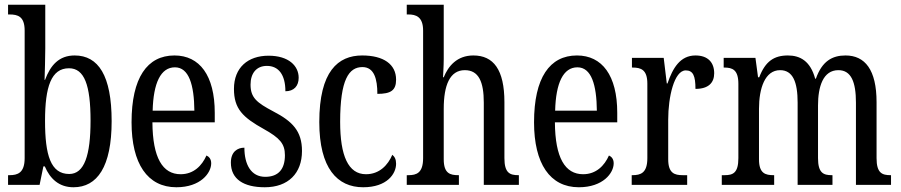

<svg xmlns="http://www.w3.org/2000/svg" viewBox="-20 -780 3800 810"><path d="M290 10C390 10 451 -76 451 -269C451 -461 395 -546 295 -546C229 -546 193 -505 170 -443H168C169 -474 171 -539 171 -575V-760H14V-719H20C55 -719 84 -711 84 -651V-113C84 -50 54 -41 20 -41H14V0H147L163 -78H169C191 -26 229 10 290 10ZM272 -46C194 -46 170 -125 170 -270C170 -414 196 -492 271 -492C336 -492 362 -421 362 -271C362 -125 336 -46 272 -46Z M724 10C826 10 871 -50 871 -91C871 -109 862 -119 851 -124C832 -81 797 -45 742 -45C666 -45 624 -114 623 -264H886V-304C886 -462 822 -546 716 -546C601 -546 535 -452 535 -264C535 -90 602 10 724 10ZM800 -313H624C627 -430 658 -496 718 -496C777 -496 799 -422 800 -313Z M1097 10C1196 10 1254 -49 1254 -143C1254 -227 1214 -268 1133 -310C1063 -347 1037 -368 1037 -423C1037 -470 1061 -502 1106 -502C1155 -502 1184 -465 1184 -395C1220 -395 1240 -417 1240 -452C1240 -502 1198 -545 1113 -545C1026 -545 967 -495 967 -405C967 -321 1004 -285 1094 -235C1160 -198 1182 -174 1182 -125C1182 -67 1155 -34 1099 -34C1039 -34 1011 -86 1011 -157C982 -157 954 -140 954 -94C954 -24 1008 10 1097 10Z M1512 10C1613 10 1651 -47 1651 -89C1651 -108 1645 -119 1635 -127C1617 -84 1581 -45 1524 -45C1449 -45 1415 -123 1415 -266C1415 -445 1452 -497 1509 -497C1559 -497 1572 -446 1572 -384C1628 -384 1651 -398 1651 -444C1651 -509 1598 -546 1508 -546C1406 -546 1327 -479 1327 -265C1327 -70 1403 10 1512 10Z M1696 0H1916V-41H1914C1879 -41 1852 -48 1852 -108V-321C1852 -421 1878 -484 1941 -484C2000 -484 2021 -434 2021 -347V0H2169V-41H2167C2131 -41 2108 -50 2108 -113V-349C2108 -486 2062 -546 1977 -546C1908 -546 1871 -501 1852 -454H1849C1849 -462 1852 -499 1852 -531V-760H1696V-719H1703C1734 -719 1765 -710 1765 -651V-113C1765 -50 1737 -41 1703 -41H1696Z M2422 10C2524 10 2569 -50 2569 -91C2569 -109 2560 -119 2549 -124C2530 -81 2495 -45 2440 -45C2364 -45 2322 -114 2321 -264H2584V-304C2584 -462 2520 -546 2414 -546C2299 -546 2233 -452 2233 -264C2233 -90 2300 10 2422 10ZM2498 -313H2322C2325 -430 2356 -496 2416 -496C2475 -496 2497 -422 2498 -313Z M2645 0H2879V-41H2860C2826 -41 2799 -49 2799 -108V-276C2799 -370 2824 -483 2873 -483C2904 -483 2914 -460 2914 -405C2969 -405 2993 -431 2993 -471C2993 -516 2967 -546 2914 -546C2849 -546 2818 -492 2796 -428H2793L2780 -536H2646V-495H2649C2684 -495 2711 -486 2711 -427V-113C2711 -50 2683 -41 2648 -41H2645Z M3025 0H3246V-41H3244C3209 -41 3182 -48 3182 -108V-321C3182 -407 3207 -484 3271 -484C3325 -484 3345 -434 3345 -347V0H3492V-41H3489C3454 -41 3431 -50 3431 -113V-335C3431 -414 3452 -484 3517 -484C3571 -484 3591 -434 3591 -347V0H3739V-41H3737C3701 -41 3678 -50 3678 -113V-349C3678 -486 3629 -546 3547 -546C3491 -546 3448 -522 3422 -448H3419C3399 -522 3356 -546 3304 -546C3246 -546 3209 -522 3183 -454H3178L3167 -536H3033V-495H3035C3070 -495 3095 -486 3095 -426V-113C3095 -50 3072 -41 3037 -41H3025Z"/></svg>

Font: Noto Serif Ethiopic XCn
Style: Regular
Weight: 400
Width: 2
Designer: Monotype Design Team
Foundry: Monotype Imaging Inc.
Version: Version 2.102